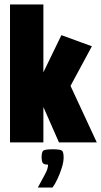

<svg xmlns="http://www.w3.org/2000/svg" viewBox="-20 -640 455 863"><path d="M25 0V-620H175V-315L256 -482L393 -432L297 -254L415 0H245L175 -159V0ZM150 203Q170 166 183 142Q196 118 196 100Q176 100 171.5 91.5Q167 83 167 68Q167 45 173.5 38Q180 31 218 31Q253 31 259.5 38Q266 45 266 68Q266 88 257.5 115Q249 142 237.5 166Q226 190 216 203Z"/></svg>

Font: Smooch Sans Black
Style: Regular
Weight: 900
Designer: Robert E. Leuschke
Foundry: Robert E. Leuschke
Version: Version 1.010; ttfautohint (v1.8.3)